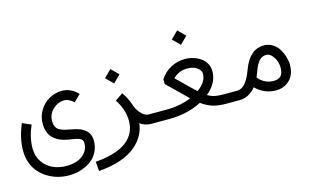

<svg xmlns="http://www.w3.org/2000/svg" viewBox="-115 -900 2337 1439"><g transform="rotate(-15 1053.0 -180.5)"><path d="M505.4 -343.3 453.1 -292Q416 -327.1 381.8 -327.1Q332 -327.1 292.5 -290.5Q252.9 -253.9 252.9 -198.2Q252.9 -177.7 259 -162.6Q265.1 -147.5 273.4 -138.7Q281.7 -129.9 299.8 -122.6Q317.9 -115.2 332.3 -111.8Q346.7 -108.4 374.5 -103Q389.6 -100.1 398.9 -98.1Q408.2 -96.2 425 -91.1Q441.9 -85.9 452.9 -80.3Q463.9 -74.7 477.3 -64.9Q490.7 -55.2 498.8 -43.7Q506.8 -32.2 512.5 -15.6Q518.1 1 518.1 20.5Q518.1 63 502.7 98.4Q487.3 133.8 462.6 157Q438 180.2 405.5 196Q373 211.9 339.6 219Q306.2 226.1 272.5 226.1Q230.5 226.1 189.5 215.6Q148.4 205.1 111.6 183.1Q74.7 161.1 46.6 130.1Q18.6 99.1 2 55.4Q-14.6 11.7 -14.6 -39.6Q-14.6 -139.6 30.8 -244.1L98.1 -214.8Q58.6 -124 58.6 -39.6Q58.6 20.5 89.1 65.2Q119.6 109.9 167.5 131.3Q215.3 152.8 272.5 152.8Q318.4 152.8 356.7 138.9Q395 125 419.9 94.2Q444.8 63.5 444.8 20.5Q444.8 -0.5 428.5 -11.7Q412.1 -22.9 364.7 -29.8Q346.2 -32.2 332.3 -34.9Q318.4 -37.6 297.9 -43.5Q277.3 -49.3 262.5 -56.9Q247.6 -64.5 231 -77.4Q214.4 -90.3 203.9 -106.4Q193.4 -122.6 186.5 -146.2Q179.7 -169.9 179.7 -198.2Q179.7 -256.8 209.7 -304.2Q239.7 -351.6 285.6 -376Q331.5 -400.4 381.8 -400.4Q451.7 -400.4 505.4 -343.3Z M719.7 -407.7 775.9 -463.9 832 -407.7 775.9 -352.1ZM1060.5 -61V12.2H965.8Q931.2 12.2 901.1 -3.2Q871.1 -18.6 850.6 -43.7Q830.1 -68.8 816.2 -95.2Q802.2 -121.6 793.9 -149.4L864.3 -169.9Q877.4 -125 906.5 -93Q935.5 -61 965.8 -61ZM754.4 -224.6 814.5 -265.6Q883.3 -169.4 883.3 -54.2Q883.3 72.8 785.4 155Q687.5 237.3 496.6 252.4L490.7 179.2Q560.5 173.8 615.2 158.9Q669.9 144 706.3 122.8Q742.7 101.6 766.1 73.2Q789.6 44.9 799.8 13.7Q810.1 -17.6 810.1 -54.2Q810.1 -141.1 754.4 -224.6Z M1060.5 -61H1106Q1208.5 -61 1297.4 -97.2L1140.6 -250L1139.6 -286.6Q1173.8 -338.9 1225.3 -365.5Q1276.9 -392.1 1333.5 -392.1Q1365.2 -392.1 1396.2 -383.1Q1427.2 -374 1453.1 -356.9Q1479 -339.8 1494.9 -312Q1510.7 -284.2 1510.7 -250.5Q1510.7 -159.2 1424.8 -88.4Q1451.7 -72.3 1477.5 -66.7Q1503.4 -61 1544.9 -61H1590.8V12.2H1544.9Q1488.8 12.2 1445.3 -0.7Q1401.9 -13.7 1358.4 -45.4Q1245.6 12.2 1106 12.2H1060.5Q1045.4 12.2 1034.7 1.5Q1023.9 -9.3 1023.9 -24.4Q1023.9 -39.6 1034.7 -50.3Q1045.4 -61 1060.5 -61ZM1364.7 -134.8Q1437.5 -187 1437.5 -250.5Q1437.5 -277.3 1408.7 -298.1Q1379.9 -318.8 1333.5 -318.8Q1266.1 -318.8 1221.7 -272.9L1337.4 -160.2Q1348.1 -149.4 1364.7 -134.8ZM1278.3 -558.1 1334.5 -614.3 1390.6 -558.1 1334.5 -502.4Z M1590.8 -61H1648.9Q1671.9 -61 1691.2 -72.5Q1710.4 -84 1725.1 -105.7Q1739.7 -127.4 1749.5 -147.9Q1759.3 -168.5 1770 -197.3Q1822.3 -337.4 1932.6 -337.4Q1969.7 -337.4 2000 -318.4Q2030.3 -299.3 2048.1 -269.5Q2065.9 -239.7 2075.2 -207.5Q2084.5 -175.3 2084.5 -146Q2084.5 -70.8 2041.3 -29.3Q1998 12.2 1936.5 12.2Q1845.2 12.2 1778.3 -53.7Q1724.6 12.2 1648.9 12.2H1590.8Q1575.7 12.2 1564.9 1.5Q1554.2 -9.3 1554.2 -24.4Q1554.2 -39.6 1564.9 -50.3Q1575.7 -61 1590.8 -61ZM1817.4 -119.6Q1865.2 -61 1936.5 -61Q1972.2 -61 1991.7 -79.8Q2011.2 -98.6 2011.2 -146Q2011.2 -189.9 1986.3 -227.1Q1961.4 -264.2 1932.6 -264.2Q1899.9 -264.2 1878.2 -241.9Q1856.4 -219.7 1838.4 -171.9Q1828.6 -144 1817.4 -119.6Z"/></g></svg>

Font: AzarMehrMonospaced
Style: SerifBold
Weight: 1
Designer: Amin Abedi
Version: Version 1.00